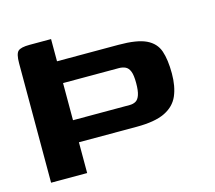

<svg xmlns="http://www.w3.org/2000/svg" viewBox="-78 -592 770 688"><g transform="rotate(-15 306.5 -248.5)"><path d="M31.4 -443.2Q31.4 -477.9 41.8 -487.5Q52.3 -497.2 85 -497.2H164.5V-414.8H392.8Q460.9 -414.8 494.6 -398.8Q528.4 -382.8 539.6 -350.2Q550.8 -317.6 550.8 -266.2Q550.8 -218.1 536.1 -184.1Q521.3 -150 484.2 -132.1Q447.1 -114.2 380 -114.2H165.2V0H31.4ZM165.2 -333.8V-196H375.5Q388.5 -196 398.2 -201.5Q407.8 -207 413 -222.3Q418.3 -237.6 418.3 -266.5Q418.3 -295.8 412.5 -309.9Q406.8 -324 396.3 -328.9Q385.9 -333.8 372.2 -333.8Z"/></g></svg>

Font: Genos Thin
Style: Regular
Weight: 100
Designer: Robert E. Leuschke
Foundry: Robert E. Leuschke
Version: Version 1.010